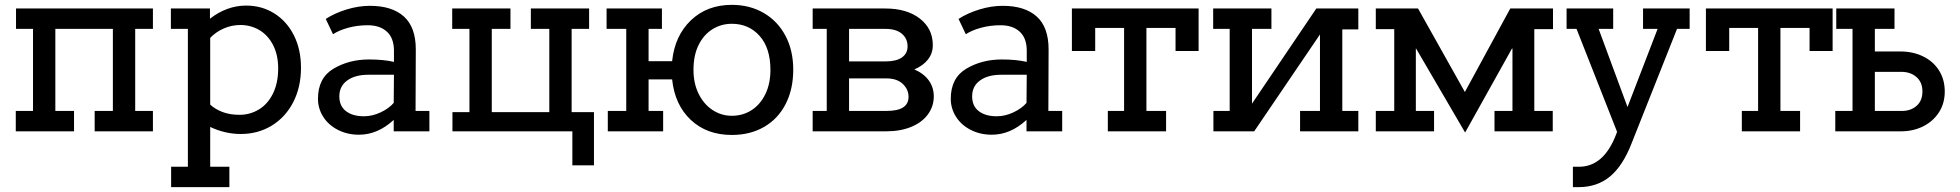

<svg xmlns="http://www.w3.org/2000/svg" viewBox="-20 -541 8073 791"><path d="M610 -422H537V-84H610V0H370V-84H445V-422H208V-84H285V0H45V-84H116V-422H46V-506H610Z M1220 -262Q1220 -182 1188 -120Q1156 -58 1099.5 -23.5Q1043 11 972 11Q907 11 846 -18V146H925V230H685V146H754V-422H684V-506H845V-464Q915 -518 994 -518Q1059 -518 1110.5 -485.5Q1162 -453 1191 -395Q1220 -337 1220 -262ZM1126 -259Q1126 -314 1105.5 -354.5Q1085 -395 1049.5 -416.5Q1014 -438 970 -438Q935 -438 902.5 -424Q870 -410 846 -385V-110Q865 -92 895.5 -80Q926 -68 967 -68Q1010 -68 1046.5 -90Q1083 -112 1104.5 -155.5Q1126 -199 1126 -259Z M1749 -84V0H1602V-47Q1536 14 1459 14Q1411 14 1372 -6Q1333 -26 1311.5 -60Q1290 -94 1290 -134Q1290 -220 1354 -258Q1418 -296 1500 -296Q1560 -296 1603 -286V-332Q1603 -384 1574 -410.5Q1545 -437 1495 -437Q1452 -437 1414 -426.5Q1376 -416 1352 -400L1322 -463Q1359 -487 1408 -502Q1457 -517 1504 -517Q1595 -517 1644 -473Q1693 -429 1693 -337L1692 -84ZM1602 -117 1603 -233H1497Q1443 -233 1410.5 -209.5Q1378 -186 1378 -144Q1378 -104 1405.5 -83Q1433 -62 1479 -62Q1514 -62 1548 -78Q1582 -94 1602 -117Z M2335 -79H2427V140H2338V0H1844V-79H1914V-422H1843V-506H2083V-422H2006V-79H2243V-422H2167V-506H2407V-422H2335Z M3248 -254Q3248 -174 3217 -113Q3186 -52 3128.5 -18.5Q3071 15 2995 15Q2892 15 2826 -47Q2760 -109 2749 -214H2652V-84H2712V0H2484V-84H2560V-422H2479V-506H2707V-422H2652V-289H2749Q2760 -394 2826.5 -457.5Q2893 -521 2995 -521Q3069 -521 3126.5 -487.5Q3184 -454 3216 -393.5Q3248 -333 3248 -254ZM3154 -253Q3154 -343 3109.5 -393Q3065 -443 2995 -443Q2951 -443 2915 -420.5Q2879 -398 2858 -355.5Q2837 -313 2837 -253Q2837 -197 2858.5 -154Q2880 -111 2916 -87.5Q2952 -64 2995 -64Q3040 -64 3076 -87Q3112 -110 3133 -153Q3154 -196 3154 -253Z M3827 -144Q3827 -103 3803 -70Q3779 -37 3734.5 -18.5Q3690 0 3631 0H3328V-84H3386V-422H3328V-506H3627Q3716 -506 3769.5 -464.5Q3823 -423 3823 -355Q3823 -322 3803.5 -296.5Q3784 -271 3747 -255Q3786 -238 3806.5 -209.5Q3827 -181 3827 -144ZM3478 -422V-288H3628Q3673 -288 3696 -304.5Q3719 -321 3719 -350Q3719 -382 3695.5 -402Q3672 -422 3628 -422ZM3723 -142Q3723 -173 3699 -195.5Q3675 -218 3632 -218H3478V-84H3632Q3678 -84 3700.5 -98.5Q3723 -113 3723 -142Z M4356 -84V0H4209V-47Q4143 14 4066 14Q4018 14 3979 -6Q3940 -26 3918.5 -60Q3897 -94 3897 -134Q3897 -220 3961 -258Q4025 -296 4107 -296Q4167 -296 4210 -286V-332Q4210 -384 4181 -410.5Q4152 -437 4102 -437Q4059 -437 4021 -426.5Q3983 -416 3959 -400L3929 -463Q3966 -487 4015 -502Q4064 -517 4111 -517Q4202 -517 4251 -473Q4300 -429 4300 -337L4299 -84ZM4209 -117 4210 -233H4104Q4050 -233 4017.5 -209.5Q3985 -186 3985 -144Q3985 -104 4012.5 -83Q4040 -62 4086 -62Q4121 -62 4155 -78Q4189 -94 4209 -117Z M4918 -506V-331H4823V-426H4703V-84H4784V0H4544V-84H4611V-426H4492V-331H4396V-506Z M5576 -420H5510V-84H5576V0H5336V-84H5418V-399L5147 0H4979V-84H5046V-422H4978V-506H5218V-422H5138V-114L5403 -506H5576Z M6378 -421H6301V-84H6377V0H6137V-84H6211V-341H6209L6016 5L5814 -341H5813V-84H5888V0H5648V-84H5724V-421H5648V-506H5822L6015 -162L6202 -506H6378Z M6941 -422H6889L6702 49Q6666 142 6613 186Q6560 230 6483 230H6460V146H6485Q6587 146 6638 13L6642 2L6475 -422H6434V-506H6626V-422H6566L6685 -100L6809 -422H6749V-506H6941Z M7530 -506V-331H7435V-426H7315V-84H7396V0H7156V-84H7223V-426H7104V-331H7008V-506Z M7992 -164Q7992 -115 7968 -78Q7944 -41 7903 -20.5Q7862 0 7812 0H7541V-84H7612V-422H7545V-506H7785V-422H7704V-329H7809Q7861 -329 7903 -308.5Q7945 -288 7968.5 -250.5Q7992 -213 7992 -164ZM7900 -164Q7900 -202 7875.5 -223.5Q7851 -245 7813 -245H7704V-84H7816Q7852 -84 7876 -105Q7900 -126 7900 -164Z"/></svg>

Font: Arvo
Style: Regular
Weight: 400
Designer: Anton Koovit (Cyrillic Expansion: Cyreal)
Foundry: Anton Koovit, Yassin Baggar
Version: Version 3.000